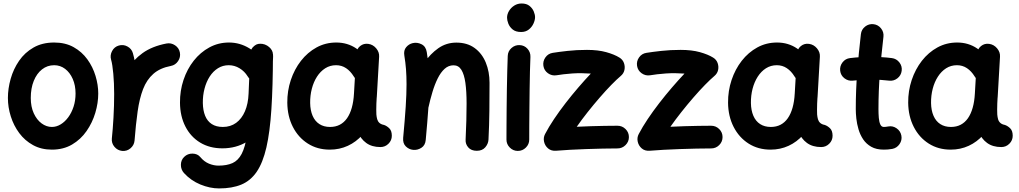

<svg xmlns="http://www.w3.org/2000/svg" viewBox="-20 -796 5813 1095"><path d="M289.1 -424.1Q323.7 -424.1 351.3 -403.2Q378.8 -382.3 394.8 -345.9Q410.9 -309.4 410.9 -262.7Q410.9 -222.2 399.6 -187.6Q388.3 -153 369.2 -127.1Q350.1 -101.2 325.9 -86.6Q301.8 -72 275.9 -72Q244.8 -72 217.2 -92.3Q189.7 -112.7 172.6 -149.8Q155.5 -187 155.5 -237.3Q155.5 -292.5 172.5 -334.6Q189.5 -376.7 219.7 -400.4Q249.9 -424.1 289.1 -424.1ZM289.1 -553.5Q220.9 -553.5 171 -524.8Q121 -496.2 88.8 -449.2Q56.6 -402.2 40.9 -346.7Q25.1 -291.1 25.1 -237.3Q25.1 -184.3 41.6 -132.1Q58 -79.8 89.8 -37Q121.6 5.9 168.5 31.6Q215.3 57.4 275.9 57.4Q341.4 57.4 391 28.3Q440.6 -0.9 473.6 -48.5Q506.7 -96.1 523.5 -152.3Q540.3 -208.5 540.3 -262.7Q540.3 -311.9 524.8 -363.2Q509.4 -414.4 478.3 -457.5Q447.3 -500.5 400.1 -527Q352.9 -553.5 289.1 -553.5Z M1005.9 -496.3Q1001 -522.5 978.3 -537.7Q955.6 -552.9 929.4 -547.9Q847.2 -532.1 793 -493.1Q738.9 -454.1 706.3 -399Q673.7 -343.9 656.5 -278.1Q639.3 -212.4 631.3 -142.5Q623.4 -72.6 617.9 -5.2Q615.6 21.2 633.2 41.8Q650.9 62.4 677.4 64.7Q704.3 67 724.7 49.4Q745 31.7 747.3 5.2Q754.6 -87.3 765 -160.8Q775.4 -234.4 796 -287.8Q816.7 -341.3 854.5 -374.7Q892.3 -408.1 954.3 -419.9Q980.5 -424.9 995.7 -447.6Q1010.9 -470.2 1005.9 -496.3ZM676.1 64.7Q702.6 67.4 723.6 50.2Q744.6 33 747.3 6.5Q753.1 -47.7 756.8 -118Q760.5 -188.2 760.5 -259.8Q760.5 -326.4 755.9 -386.8Q751.3 -447.1 737.9 -492.7Q730.7 -518.1 706.8 -530.9Q683 -543.8 657.6 -536.3Q632.2 -529.1 619.3 -505Q606.4 -481 613.6 -455.6Q621.3 -429.3 626.2 -375.4Q631.1 -321.5 631.1 -259.8Q631.1 -192.7 627.2 -125Q623.3 -57.3 617.9 -6.5Q615.2 20 632.4 40.8Q649.7 61.6 676.1 64.7Z M1250.9 -72Q1213 -72 1187.8 -88.4Q1162.6 -104.7 1150.1 -135.3Q1137.6 -165.9 1136.8 -208.3Q1136.2 -251.7 1146.5 -290.7Q1156.7 -329.7 1176.1 -359.7Q1195.6 -389.8 1223.1 -406.9Q1250.6 -424.1 1284.5 -424.1Q1317.5 -424.1 1346.2 -406.6Q1374.9 -389.2 1392.3 -360.7Q1405.5 -337.9 1432.8 -330Q1460.1 -322.1 1482.9 -335Q1505.7 -347.8 1511.2 -374.5Q1516.6 -401.2 1500.9 -423.3Q1455.9 -487.4 1402.2 -520.4Q1348.4 -553.5 1285.8 -553.5Q1225.3 -553.5 1174.1 -525.6Q1122.8 -497.8 1085 -449.9Q1047.2 -402 1026.6 -340.1Q1005.9 -278.2 1006.5 -210.1Q1007.2 -133.3 1037.3 -74.5Q1067.4 -15.6 1121.6 17.2Q1175.8 50 1248.3 50Q1326.8 50 1388.4 12.3Q1450.1 -25.4 1487.2 -92Q1524.3 -158.6 1528 -244.4L1537.5 -472.8Q1539.1 -498.9 1520.7 -520.4Q1502.3 -542 1475.8 -545.8Q1449.3 -549.6 1429.1 -533.3Q1408.9 -517 1407.3 -490.1L1397.7 -262.5Q1395.5 -204.6 1377.1 -161.6Q1358.6 -118.7 1326.6 -95.3Q1294.6 -72 1250.9 -72ZM1464.1 -546.5Q1439.8 -546.8 1423.8 -527.5Q1407.7 -508.3 1407.7 -479.1Q1407.3 -318.5 1403.4 -207.7Q1399.4 -96.9 1388.9 -26.7Q1378.3 43.6 1358.2 81.7Q1338 119.8 1305.7 134.2Q1273.4 148.6 1225.8 148.6Q1199.6 148.6 1172.1 137.5Q1144.5 126.3 1122.4 99.9Q1106.6 80.6 1078.3 80Q1050 79.5 1030.4 98.8Q1011.8 116.8 1011.7 144Q1011.5 171.1 1029.2 190.8Q1068.4 233.8 1122.7 256.2Q1177.1 278.6 1229.6 278.6Q1303.7 278.6 1356.4 256.7Q1409.2 234.7 1444.2 183.4Q1479.1 132.1 1499.3 44.7Q1519.4 -42.7 1527.8 -173.2Q1536.3 -303.6 1536.7 -484.1Q1536.7 -508.9 1515 -527.6Q1493.3 -546.4 1464.1 -546.5Z M2066.7 -311.3Q2040.2 -315.1 2020 -298.2Q1999.8 -281.4 1998.2 -255.6Q1997.2 -238.5 1996.8 -217.3Q1996.5 -196.2 1996.9 -176.3Q1997.3 -156.4 1998.2 -143.1Q2002.3 -87.8 2019.4 -45.9Q2036.5 -4 2068.7 19.3Q2100.8 42.7 2149.5 42.7Q2176.5 42.7 2195.6 23.6Q2214.7 4.5 2214.6 -22Q2214.5 -50.4 2200.3 -64.1Q2186.2 -77.9 2170.2 -83.4Q2153 -86.7 2143.7 -95.3Q2134.5 -103.9 2131.1 -116.3Q2127.7 -128.8 2126.5 -143.4Q2126 -154.1 2125.9 -170.7Q2125.9 -187.4 2126.6 -205.6Q2127.3 -223.8 2128.3 -237.5Q2129.9 -267.1 2111.7 -287.3Q2093.5 -307.5 2066.7 -311.3ZM1862.4 -72Q1826.7 -72 1801.5 -88.4Q1776.2 -104.7 1762.9 -135.5Q1749.6 -166.3 1748.9 -208.3Q1748.3 -251 1758.4 -289.8Q1768.4 -328.6 1787.8 -358.8Q1807.3 -389 1834.8 -406.6Q1862.3 -424.1 1896.6 -424.1Q1928.5 -424.1 1953.7 -407.2Q1978.9 -390.3 1997.1 -360.7Q2010.6 -336.8 2038.1 -329.7Q2065.6 -322.5 2087.6 -335Q2109.7 -347.4 2115.5 -374Q2121.2 -400.5 2105.5 -423.3Q2061.6 -486 2011.8 -519.7Q1961.9 -553.5 1897.8 -553.5Q1836.7 -553.5 1785.4 -525.5Q1734.1 -497.4 1696.5 -449.2Q1658.9 -400.9 1638.4 -339.2Q1617.9 -277.5 1618.5 -210.1Q1619.3 -133.3 1650.1 -72.6Q1681 -12 1735.5 22.7Q1789.9 57.4 1860.8 57.4Q1916.5 57.4 1963.8 35.5Q2011.1 13.7 2046.8 -26.6Q2082.4 -66.8 2103.8 -122.1Q2125.1 -177.5 2129 -244.4L2142.2 -472.8Q2143.8 -498.5 2125.6 -520.3Q2107.4 -542 2080.6 -545.8Q2054.1 -549.6 2033.9 -533.3Q2013.7 -517 2012.1 -490.1L1998.8 -262.5Q1996.3 -216.9 1986.3 -181.5Q1976.3 -146.1 1959.2 -121.6Q1942 -97.2 1917.9 -84.6Q1893.8 -72 1862.4 -72Z M2279.3 -10Q2276.6 21.5 2294.4 38.9Q2312.3 56.3 2335.7 58.6Q2360.4 61.3 2382.8 47.2Q2405.3 33.2 2408 2.2Q2417.7 -102.7 2422.9 -178.9Q2428 -255.1 2428 -315.9Q2428 -366.9 2424.6 -410.9Q2421.1 -454.8 2413.9 -499Q2408.7 -531.5 2383.7 -543.8Q2358.8 -556.2 2333.4 -550Q2311.4 -544.8 2296.3 -526.6Q2281.1 -508.4 2286 -478.9Q2292.5 -439.6 2295.5 -401Q2298.5 -362.4 2298.5 -315.9Q2298.5 -260.5 2293.8 -187.5Q2289.1 -114.5 2279.3 -10ZM2305.1 -220.8Q2298.6 -194.6 2309.4 -171.4Q2320.2 -148.3 2343.6 -141.8Q2371.7 -134 2395.1 -146.6Q2418.6 -159.2 2423.5 -183.3Q2433.5 -228.6 2446.4 -271.5Q2459.2 -314.3 2476.3 -348.8Q2493.3 -383.2 2515.6 -403.4Q2537.8 -423.6 2566.8 -423.6Q2595.2 -423.6 2611.3 -397.8Q2627.3 -372.1 2634.2 -323.4Q2641 -274.7 2641 -205.4Q2641 -158.7 2639.6 -108.1Q2638.2 -57.5 2635.4 0.6Q2633.9 25.8 2650.8 44.9Q2667.6 64 2699.3 64Q2730.2 64 2747.3 44.4Q2764.4 24.8 2765.9 0.5Q2770.1 -81.8 2771 -163.6Q2771.9 -245.5 2771.9 -323.7Q2771.9 -387.3 2750.4 -439.4Q2728.9 -491.5 2686.8 -522.2Q2644.8 -553 2582.9 -553Q2525.4 -553 2479.8 -521Q2434.2 -489 2399.7 -438.4Q2365.2 -387.8 2341.7 -330Q2318.1 -272.1 2305.1 -220.8Z M2871.8 -694.8Q2871.8 -680.5 2879 -661.5Q2886.2 -642.5 2903.7 -628Q2921.1 -613.5 2952.1 -613.5Q2978 -613.5 2995.8 -627.6Q3013.5 -641.7 3022.5 -661.6Q3031.5 -681.5 3031.5 -698.2Q3031.5 -712.5 3024 -730.8Q3016.5 -749 2999.6 -762.6Q2982.8 -776.1 2954.6 -776.1Q2932 -776.1 2913.1 -764.3Q2894.3 -752.4 2883.1 -733.8Q2871.8 -715.2 2871.8 -694.8ZM2943.5 -538.8Q2917 -539.9 2896.9 -522Q2876.8 -504.2 2875.7 -477.2Q2874.3 -441.8 2873 -392.6Q2871.8 -343.5 2870.8 -288.1Q2869.9 -232.8 2869.4 -178.3Q2868.9 -123.9 2868.7 -77.5Q2868.4 -31.1 2868.4 0Q2868.4 26.5 2887.5 45.6Q2906.6 64.7 2933.1 64.7Q2960.1 64.7 2979.2 45.6Q2998.3 26.5 2998.3 0Q2998.3 -30.4 2998.5 -76.8Q2998.8 -123.2 2999.3 -177.4Q2999.8 -231.7 3000.5 -286.4Q3001.2 -341.2 3002.4 -389.4Q3003.7 -437.6 3005.1 -471.1Q3006.2 -498 2988.3 -517.9Q2970.5 -537.7 2943.5 -538.8Z M3079.1 -420Q3083.4 -393.6 3105.3 -378.1Q3127.2 -362.5 3153.7 -366.7Q3170.8 -369.5 3193.9 -372.4Q3217 -375.2 3244.5 -377.1Q3271.4 -378.9 3298 -378.5Q3324.6 -378.1 3349.6 -376.3Q3315.2 -340 3278.2 -297Q3241.2 -254 3205.6 -208Q3170 -162 3139.8 -116.9Q3109.6 -71.8 3088.4 -31.2Q3077.8 -10.7 3082.9 12.3Q3088 35.4 3106.1 50.7Q3124.1 65.9 3151.7 63.7Q3185.8 60.8 3230.2 58.3Q3274.7 55.9 3322.9 54.2Q3371.1 52.5 3417.6 51.5Q3464.1 50.5 3501.5 50.5Q3528.4 50.5 3547.5 31.4Q3566.7 12.3 3566.7 -14.2Q3566.7 -41.1 3547.5 -60Q3528.4 -78.9 3501.5 -78.9Q3468.9 -78.9 3429.4 -78.2Q3390 -77.5 3349 -76.3Q3308 -75.1 3269.2 -73Q3297.5 -113.6 3331.6 -156.7Q3365.7 -199.7 3400.5 -239.8Q3435.2 -279.9 3466.5 -311.9Q3497.8 -343.9 3520.1 -362.7Q3536.9 -376.7 3541.2 -396.7Q3545.5 -416.7 3538.5 -436.5Q3531.5 -456.2 3512.9 -467.5Q3483.8 -485.7 3437.3 -498.6Q3390.9 -511.5 3327.6 -511.5Q3268.2 -511.5 3216.9 -505.7Q3165.5 -500 3132.4 -494.6Q3106 -490.5 3090.5 -468.5Q3075 -446.5 3079.1 -420Z M3613.3 -420Q3617.6 -393.6 3639.5 -378.1Q3661.4 -362.5 3687.9 -366.7Q3705 -369.5 3728.1 -372.4Q3751.2 -375.2 3778.7 -377.1Q3805.5 -378.9 3832.2 -378.5Q3858.8 -378.1 3883.8 -376.3Q3849.4 -340 3812.4 -297Q3775.4 -254 3739.8 -208Q3704.2 -162 3674 -116.9Q3643.8 -71.8 3622.6 -31.2Q3611.9 -10.7 3617.1 12.3Q3622.2 35.4 3640.3 50.7Q3658.3 65.9 3685.9 63.7Q3720 60.8 3764.4 58.3Q3808.8 55.9 3857.1 54.2Q3905.3 52.5 3951.8 51.5Q3998.3 50.5 4035.6 50.5Q4062.6 50.5 4081.7 31.4Q4100.8 12.3 4100.8 -14.2Q4100.8 -41.1 4081.7 -60Q4062.6 -78.9 4035.6 -78.9Q4003.1 -78.9 3963.6 -78.2Q3924.2 -77.5 3883.2 -76.3Q3842.2 -75.1 3803.3 -73Q3831.7 -113.6 3865.8 -156.7Q3899.9 -199.7 3934.6 -239.8Q3969.4 -279.9 4000.7 -311.9Q4032 -343.9 4054.3 -362.7Q4071 -376.7 4075.4 -396.7Q4079.7 -416.7 4072.7 -436.5Q4065.7 -456.2 4047.1 -467.5Q4017.9 -485.7 3971.5 -498.6Q3925 -511.5 3861.8 -511.5Q3802.4 -511.5 3751 -505.7Q3699.7 -500 3666.6 -494.6Q3640.1 -490.5 3624.6 -468.5Q3609.1 -446.5 3613.3 -420Z M4580.3 -311.3Q4553.8 -315.1 4533.6 -298.2Q4513.4 -281.4 4511.8 -255.6Q4510.9 -238.5 4510.5 -217.3Q4510.1 -196.2 4510.6 -176.3Q4511 -156.4 4511.8 -143.1Q4516 -87.8 4533.1 -45.9Q4550.2 -4 4582.3 19.3Q4614.5 42.7 4663.2 42.7Q4690.2 42.7 4709.3 23.6Q4728.4 4.5 4728.3 -22Q4728.1 -50.4 4714 -64.1Q4699.8 -77.9 4683.8 -83.4Q4666.6 -86.7 4657.4 -95.3Q4648.2 -103.9 4644.8 -116.3Q4641.4 -128.8 4640.1 -143.4Q4639.6 -154.1 4639.6 -170.7Q4639.5 -187.4 4640.3 -205.6Q4641 -223.8 4642 -237.5Q4643.6 -267.1 4625.4 -287.3Q4607.2 -307.5 4580.3 -311.3ZM4376.1 -72Q4340.3 -72 4315.1 -88.4Q4289.9 -104.7 4276.6 -135.5Q4263.3 -166.3 4262.6 -208.3Q4262 -251 4272 -289.8Q4282.1 -328.6 4301.5 -358.8Q4320.9 -389 4348.4 -406.6Q4376 -424.1 4410.3 -424.1Q4442.1 -424.1 4467.3 -407.2Q4492.6 -390.3 4510.7 -360.7Q4524.3 -336.8 4551.8 -329.7Q4579.2 -322.5 4601.3 -335Q4623.4 -347.4 4629.2 -374Q4634.9 -400.5 4619.1 -423.3Q4575.3 -486 4525.5 -519.7Q4475.6 -553.5 4411.5 -553.5Q4350.3 -553.5 4299.1 -525.5Q4247.8 -497.4 4210.2 -449.2Q4172.6 -400.9 4152.1 -339.2Q4131.6 -277.5 4132.2 -210.1Q4132.9 -133.3 4163.8 -72.6Q4194.7 -12 4249.1 22.7Q4303.6 57.4 4374.5 57.4Q4430.2 57.4 4477.5 35.5Q4524.8 13.7 4560.4 -26.6Q4596.1 -66.8 4617.4 -122.1Q4638.8 -177.5 4642.7 -244.4L4655.9 -472.8Q4657.5 -498.5 4639.3 -520.3Q4621.1 -542 4594.2 -545.8Q4567.7 -549.6 4547.5 -533.3Q4527.3 -517 4525.8 -490.1L4512.5 -262.5Q4510 -216.9 4500 -181.5Q4490 -146.1 4472.8 -121.6Q4455.7 -97.2 4431.6 -84.6Q4407.5 -72 4376.1 -72Z M5122.4 -392.1Q5125.9 -418.6 5109.4 -439.9Q5092.9 -461.3 5066.4 -464.7Q5037.4 -468.5 5007.5 -470Q4977.7 -471.4 4947.3 -471.4Q4917.8 -471.4 4887.8 -470Q4857.7 -468.5 4828 -464.7Q4801.5 -461.7 4785 -440.3Q4768.6 -418.9 4771.6 -392.5Q4774.7 -366 4796 -349.5Q4817.4 -333 4843.9 -336.1Q4869 -339.1 4895.2 -340.6Q4921.4 -342 4947.3 -342Q4975 -342 5000.5 -340.6Q5026.1 -339.1 5049.8 -336.1Q5076.3 -332.6 5097.7 -349.1Q5119 -365.6 5122.4 -392.1ZM4961.7 -658.1Q4935.2 -661.1 4914 -644.5Q4892.8 -627.8 4889.8 -601.3Q4877.6 -496.5 4869.1 -389.9Q4860.6 -283.3 4860.6 -173.3Q4860.6 -149.8 4863.8 -119.6Q4867.1 -89.5 4876.2 -58.5Q4885.3 -27.5 4902.8 -1.2Q4920.4 25 4949.1 41.2Q4977.8 57.4 5020.5 57.4Q5031.7 57.4 5043.8 56.5Q5055.9 55.5 5068.7 53.2Q5094.8 48.2 5110.2 25.8Q5125.6 3.3 5120.6 -22.8Q5115.7 -48.6 5093.6 -64.1Q5071.4 -79.7 5045.3 -74.7Q5031 -72 5020.5 -72Q5007 -72 5000.4 -86.6Q4993.8 -101.2 4991.9 -124.4Q4990 -147.6 4990 -173.3Q4990 -277.6 4998.1 -380Q5006.2 -482.4 5018.4 -586.2Q5021.5 -612.7 5004.8 -633.9Q4988.2 -655 4961.7 -658.1Z M5607.7 -311.3Q5581.2 -315.1 5561 -298.2Q5540.8 -281.4 5539.2 -255.6Q5538.2 -238.5 5537.8 -217.3Q5537.5 -196.2 5537.9 -176.3Q5538.3 -156.4 5539.2 -143.1Q5543.3 -87.8 5560.4 -45.9Q5577.5 -4 5609.7 19.3Q5641.8 42.7 5690.6 42.7Q5717.5 42.7 5736.6 23.6Q5755.7 4.5 5755.6 -22Q5755.5 -50.4 5741.3 -64.1Q5727.2 -77.9 5711.2 -83.4Q5694 -86.7 5684.8 -95.3Q5675.5 -103.9 5672.1 -116.3Q5668.7 -128.8 5667.5 -143.4Q5667 -154.1 5666.9 -170.7Q5666.9 -187.4 5667.6 -205.6Q5668.3 -223.8 5669.3 -237.5Q5670.9 -267.1 5652.7 -287.3Q5634.5 -307.5 5607.7 -311.3ZM5403.4 -72Q5367.7 -72 5342.5 -88.4Q5317.3 -104.7 5304 -135.5Q5290.6 -166.3 5289.9 -208.3Q5289.3 -251 5299.4 -289.8Q5309.4 -328.6 5328.9 -358.8Q5348.3 -389 5375.8 -406.6Q5403.3 -424.1 5437.6 -424.1Q5469.5 -424.1 5494.7 -407.2Q5519.9 -390.3 5538.1 -360.7Q5551.6 -336.8 5579.1 -329.7Q5606.6 -322.5 5628.7 -335Q5650.8 -347.4 5656.5 -374Q5662.2 -400.5 5646.5 -423.3Q5602.7 -486 5552.8 -519.7Q5502.9 -553.5 5438.8 -553.5Q5377.7 -553.5 5326.4 -525.5Q5275.1 -497.4 5237.5 -449.2Q5200 -400.9 5179.4 -339.2Q5158.9 -277.5 5159.5 -210.1Q5160.3 -133.3 5191.2 -72.6Q5222 -12 5276.5 22.7Q5330.9 57.4 5401.9 57.4Q5457.5 57.4 5504.8 35.5Q5552.1 13.7 5587.8 -26.6Q5623.4 -66.8 5644.8 -122.1Q5666.1 -177.5 5670 -244.4L5683.2 -472.8Q5684.8 -498.5 5666.6 -520.3Q5648.4 -542 5621.6 -545.8Q5595.1 -549.6 5574.9 -533.3Q5554.7 -517 5553.1 -490.1L5539.8 -262.5Q5537.4 -216.9 5527.3 -181.5Q5517.3 -146.1 5500.2 -121.6Q5483 -97.2 5458.9 -84.6Q5434.8 -72 5403.4 -72Z"/></svg>

Font: Mikhak VF
Style: Regular
Weight: 100
Designer: Amin Abedi
Version: Version 3.001